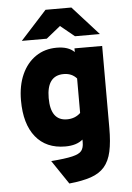

<svg xmlns="http://www.w3.org/2000/svg" viewBox="-62 -777 710 1036"><g transform="rotate(-5 293.5 -259.5)"><path d="M271 213 184 84Q260.5 78 298.8 69Q337 60 349.5 43.8Q362 27.5 362 -1V-17Q328 12 267 12Q163.5 12 106.8 -58.2Q50 -128.5 50 -256Q50 -336.5 77 -396.5Q104 -456.5 152.8 -489.8Q201.5 -523 267 -523Q330 -523 362 -491V-511H512V-67Q512 9.5 500.8 60.5Q489.5 111.5 462.5 142.8Q435.5 174 388.8 190Q342 206 271 213ZM289 -133Q332.5 -133 362 -161V-348Q335.5 -378 292 -378Q200 -378 200 -256Q200 -133 289 -133ZM82.5 -576 224.5 -732H364.5L505.5 -576H370.5L294.5 -638L217.5 -576Z"/></g></svg>

Font: Overpass Black
Style: Regular
Weight: 900
Designer: Delve Withrington, Dave Bailey, Thomas Jockin
Foundry: Delve Fonts LLC
Version: Version 4.000; ttfautohint (v1.8.3)